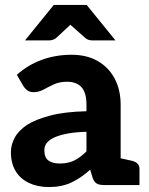

<svg xmlns="http://www.w3.org/2000/svg" viewBox="-20 -747 601 775"><path d="M177 8Q132 8 97 -8.5Q62 -25 43 -56.5Q24 -88 24 -133Q24 -162 39 -190.5Q54 -219 89 -243Q124 -265 182.5 -280.5Q241 -296 329 -298V-324Q329 -373 309 -395Q289 -417 251 -417Q220 -417 197.5 -406.5Q175 -396 156 -385.5Q137 -375 115 -375Q100 -375 90 -382.5Q80 -390 74 -400L48 -445Q94 -486 150 -506Q206 -526 269 -526Q330 -526 374.5 -500.5Q419 -475 443 -429.5Q467 -384 467 -324V0H402Q382 0 371.5 -5.5Q361 -11 354 -29L344 -62Q306 -28 267.5 -10Q229 8 177 8ZM221 -87Q255 -87 279.5 -99Q304 -111 329 -136V-215Q288 -214 256.5 -208.5Q225 -203 203.5 -194Q182 -185 170.5 -172Q159 -159 159 -141Q159 -111 175.5 -99Q192 -87 221 -87ZM445 0 458 -110 508 -99Q524 -96 533.5 -88Q543 -80 543 -65V0ZM81 -584 197 -727H330L446 -584H352Q335 -584 324 -594L264 -647L207 -594Q203 -590 195 -587Q187 -584 179 -584Z"/></svg>

Font: Aleo ExtraBold
Style: Regular
Weight: 800
Designer: Alessio Laiso
Foundry: Alessio Laiso
Version: Version 2.001;gftools[0.9.29]